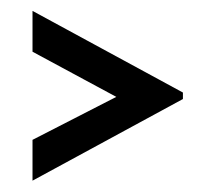

<svg xmlns="http://www.w3.org/2000/svg" viewBox="-20 -512 372 349"><path d="M39.1 -257.8 191.4 -335.9 39.1 -418V-492.2L312.5 -343.8V-332L39.1 -183.6Z"/></svg>

Font: 和音 by 宁静之雨，公众号njzyshare
Style: Regular
Weight: 400
Designer: Steve Matteson
Foundry: Ascender Corporation
Version: Version 6.00;June 8, 2018;FontCreator 11.0.0.2388 32-bit